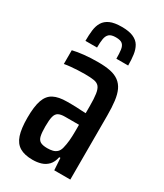

<svg xmlns="http://www.w3.org/2000/svg" viewBox="-181 -780 734 860"><g transform="rotate(30 185.5 -350.0)"><path d="M137 8Q95 8 70 -7Q45 -22 34 -55Q23 -88 23 -144Q23 -202 34.5 -235Q46 -268 72 -281.5Q98 -295 141 -295Q151 -295 163 -295Q175 -295 187.5 -294.5Q200 -294 213 -293Q226 -292 239 -292V-329Q239 -368 235.5 -391Q232 -414 223 -425Q214 -436 196 -439Q178 -442 148 -442Q129 -442 111.5 -441Q94 -440 77 -438.5Q60 -437 44 -434V-505Q68 -511 101.5 -514.5Q135 -518 174 -518Q211 -518 237.5 -512.5Q264 -507 282 -493.5Q300 -480 310 -458.5Q320 -437 324 -405.5Q328 -374 328 -331V0H245L241 -62H235Q229 -34 214.5 -19Q200 -4 180 2Q160 8 137 8ZM168 -70Q183 -70 195.5 -73Q208 -76 217 -84.5Q226 -93 230 -109Q235 -129 237 -150.5Q239 -172 239 -199V-232H167Q145 -232 133 -225.5Q121 -219 116.5 -201.5Q112 -184 112 -150Q112 -119 116 -101.5Q120 -84 132 -77Q144 -70 168 -70ZM187 -708Q224 -708 246.5 -698Q269 -688 279.5 -670Q290 -652 293.5 -627.5Q297 -603 297 -572H236Q236 -599 233.5 -617.5Q231 -636 221 -645Q211 -654 187 -654Q163 -654 152.5 -644.5Q142 -635 139 -617Q136 -599 136 -572H76Q76 -602 79 -627Q82 -652 93 -670Q104 -688 126 -698Q148 -708 187 -708Z"/></g></svg>

Font: Saira ExtraCondensed SemiBold
Style: Regular
Weight: 600
Width: 2
Designer: Hector Gatti with collaboration of the Omnibus-Type team
Foundry: Omnibus-Type
Version: Version 1.101